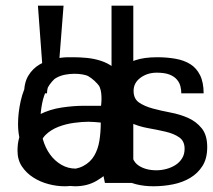

<svg xmlns="http://www.w3.org/2000/svg" viewBox="-20 -648 754 680"><path d="M375 0V-49.8Q356.4 -28.3 323.2 -8.3Q290 11.7 246.1 11.7Q208 11.7 171.9 -4.9Q135.7 -21.5 106.9 -50.8Q78.1 -80.1 61 -120.6Q43.9 -161.1 43.9 -209Q43.9 -248 53.2 -290Q62.5 -332 83.5 -366.7Q104.5 -401.4 138.7 -423.3Q172.9 -445.3 223.6 -445.3Q270.5 -445.3 310.1 -428.7Q349.6 -412.1 375 -377.9V-627.9H452.1V0ZM372.1 -213.9Q372.1 -249 362.3 -281.7Q352.5 -314.5 334.5 -339.4Q316.4 -364.3 291.5 -378.9Q266.6 -393.6 237.3 -393.6Q206.1 -393.6 184.1 -377.4Q162.1 -361.3 148.4 -336.4Q134.8 -311.5 128.9 -280.3Q123 -249 123 -219.7Q123 -185.5 131.8 -154.8Q140.6 -124 157.2 -101.1Q173.8 -78.1 197.3 -64.5Q220.7 -50.8 249 -50.8Q281.2 -50.8 304.7 -65.9Q328.1 -81.1 342.8 -105Q357.4 -128.9 364.7 -157.7Q372.1 -186.5 372.1 -213.9Z M351.6 0Q347.7 -16.6 345.2 -31.2Q342.8 -45.9 340.8 -62.5Q310.5 -24.4 281.2 -6.3Q252 11.7 209 11.7Q180.7 11.7 151.4 3.9Q122.1 -3.9 97.7 -19.5Q73.2 -35.2 57.6 -58.6Q42 -82 42 -114.3Q42 -164.1 64.5 -194.8Q86.9 -225.6 121.6 -243.2Q156.2 -260.7 198.2 -267.1Q240.2 -273.4 278.3 -273.4H337.9Q340.8 -297.9 338.4 -318.4Q335.9 -338.9 325.2 -354Q314.5 -369.1 294.4 -377.9Q274.4 -386.7 243.2 -386.7Q226.6 -386.7 209.5 -383.3Q192.4 -379.9 178.2 -371.6Q164.1 -363.3 155.3 -350.1Q146.5 -336.9 146.5 -317.4H65.4Q65.4 -355.5 80.6 -380.4Q95.7 -405.3 120.6 -419.9Q145.5 -434.6 176.8 -439.9Q208 -445.3 240.2 -445.3Q261.7 -445.3 287.6 -442.9Q313.5 -440.4 337.4 -432.6Q361.3 -424.8 380.4 -410.6Q399.4 -396.5 408.2 -372.1Q411.1 -364.3 413.1 -352.1Q415 -339.8 415.5 -325.2Q416 -310.5 416.5 -294.4Q417 -278.3 417 -264.6V-122.1Q417 -107.4 417.5 -89.8Q418 -72.3 419.4 -55.2Q420.9 -38.1 422.9 -23.4Q424.8 -8.8 428.7 0ZM336.9 -213.9Q329.1 -214.8 315.4 -215.8Q301.8 -216.8 293 -216.8Q271.5 -216.8 242.2 -212.9Q212.9 -209 186.5 -198.7Q160.2 -188.5 141.6 -170.4Q123 -152.3 123 -124Q123 -87.9 148.4 -67.4Q173.8 -46.9 209 -46.9Q250 -46.9 274.9 -60.1Q299.8 -73.2 313.5 -96.2Q327.1 -119.1 332 -149.4Q336.9 -179.7 336.9 -213.9Z M185.5 -377.9H132.8L114.3 -627.9H205.1Z M713.9 -127Q713.9 -86.9 697.3 -60.5Q680.7 -34.2 653.8 -18.1Q627 -2 592.8 4.9Q558.6 11.7 523.4 11.7Q490.2 11.7 461.4 4.4Q432.6 -2.9 411.1 -19Q389.6 -35.2 377 -61.5Q364.3 -87.9 364.3 -126H443.4Q444.3 -80.1 469.7 -62.5Q495.1 -44.9 534.2 -44.9Q551.8 -44.9 569.8 -49.8Q587.9 -54.7 602.1 -64Q616.2 -73.2 625 -87.4Q633.8 -101.6 633.8 -121.1Q633.8 -148.4 614.7 -161.6Q595.7 -174.8 566.4 -181.6Q537.1 -188.5 503.9 -194.3Q470.7 -200.2 441.4 -213.9Q412.1 -227.5 393.1 -253.4Q374 -279.3 374 -326.2Q374 -347.7 381.8 -369.1Q389.6 -390.6 408.7 -407.2Q427.7 -423.8 459 -434.6Q490.2 -445.3 537.1 -445.3Q571.3 -445.3 601.6 -439.9Q631.8 -434.6 653.8 -420.9Q675.8 -407.2 688.5 -381.8Q701.2 -356.4 701.2 -317.4H622.1Q622.1 -329.1 619.1 -341.8Q616.2 -354.5 606.9 -365.7Q597.7 -377 580.6 -383.8Q563.5 -390.6 535.2 -390.6Q502 -390.6 477.5 -372.6Q453.1 -354.5 453.1 -326.2Q453.1 -297.9 472.7 -284.7Q492.2 -271.5 521 -263.7Q549.8 -255.9 583.5 -249.5Q617.2 -243.2 646 -230.5Q674.8 -217.8 694.3 -193.8Q713.9 -169.9 713.9 -127Z"/></svg>

Font: Myanmar PaOh One
Style: Regular
Weight: 400
Designer: Debbi Hosken
Foundry: SIL
Version: Version 2.8